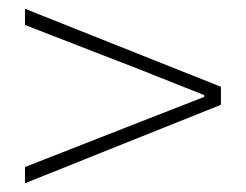

<svg xmlns="http://www.w3.org/2000/svg" viewBox="-20 -584 561 438"><path d="M37 -166 484 -345V-386L37 -564V-527L300 -425L446 -367V-363L300 -306L37 -203Z"/></svg>

Font: Noto Sans Japanese Thin
Style: Regular
Weight: 100
Designer: Ryoko NISHIZUKA (kana & ideographs); Paul D. Hunt (Latin, Greek & Cyrillic); Wenlong ZHANG (bopomofo); Sandoll Communica
Foundry: Adobe Systems Incorporated
Version: Version 1.000;PS 1;hotconv 1.0.78;makeotf.lib2.5.61930